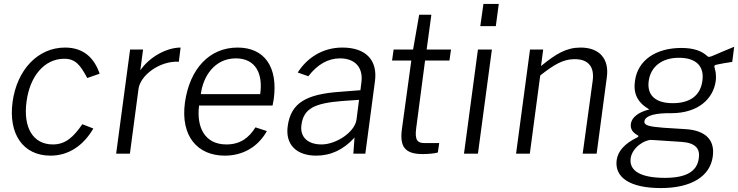

<svg xmlns="http://www.w3.org/2000/svg" viewBox="-20 -782 3756 977"><path d="M311 -540C172 -540 66 -426 44 -263C22 -101 97 10 237 10C332 10 406 -44 455 -128L399 -150C354 -85 314 -47 249 -47C148 -47 97 -133 115 -265C132 -395 206 -483 307 -483C365 -483 389 -450 424 -385L487 -407C461 -483 409 -540 311 -540Z M641 0 685 -331C695 -399 792 -473 890 -468L899 -540C827 -540 739 -491 694 -424L708 -530H642L571 0Z M1367 -245 1373 -278C1395 -440 1327 -540 1189 -540C1045 -540 945 -431 921 -260C898 -89 985 10 1124 10C1212 10 1291 -31 1338 -115L1280 -134C1246 -80 1202 -47 1132 -47C1021 -47 979 -136 993 -245ZM1002 -303C1013 -393 1072 -485 1180 -485C1281 -485 1319 -407 1304 -303Z M1589 10C1663 10 1728 -20 1784 -82L1778 0H1839L1888 -369C1902 -474 1844 -540 1722 -540C1621 -540 1542 -487 1495 -413L1549 -394C1596 -455 1650 -485 1710 -485C1787 -485 1829 -438 1819 -363L1814 -323L1712 -315C1537 -303 1460 -258 1444 -140C1431 -46 1489 10 1589 10ZM1616 -47C1547 -47 1505 -84 1514 -147C1525 -232 1585 -257 1721 -268L1807 -274L1794 -173C1785 -109 1690 -47 1616 -47Z M2275 -530H2151L2175 -707H2113L2082 -530H1983L1975 -474H2073L2025 -124C2014 -39 2037 2 2131 2C2155 2 2195 -1 2208 -6L2215 -54H2140C2106 -54 2089 -67 2098 -131L2143 -474H2267Z M2412 -530 2341 0H2412L2483 -530ZM2440 -762 2424 -649H2503L2518 -762Z M2676 0 2729 -398C2798 -452 2844 -481 2904 -481C2976 -481 3005 -440 2996 -372L2945 0H3016L3068 -390C3080 -479 3034 -540 2934 -540C2862 -540 2809 -508 2733 -446L2744 -530H2677L2606 0Z M3343 175C3498 175 3594 115 3607 14C3618 -65 3576 -119 3466 -125C3420 -128 3383 -130 3355 -132C3281 -138 3257 -144 3259 -165C3262 -185 3289 -204 3372 -206C3379 -206 3388 -206 3395 -206C3535 -206 3610 -281 3622 -370C3626 -402 3620 -424 3617 -434C3613 -448 3613 -451 3636 -455C3660 -460 3673 -462 3706 -467L3716 -544C3678 -528 3633 -510 3604 -497C3596 -494 3586 -490 3581 -495C3552 -522 3512 -538 3447 -538C3318 -538 3225 -476 3211 -370C3202 -306 3223 -261 3284 -225C3226 -211 3194 -183 3190 -151C3187 -126 3199 -108 3224 -94C3231 -91 3230 -87 3223 -83C3160 -52 3125 -15 3118 32C3106 120 3184 175 3343 175ZM3403 -257C3316 -257 3271 -297 3281 -370C3291 -443 3348 -488 3435 -488C3523 -488 3565 -444 3554 -370C3544 -297 3493 -257 3403 -257ZM3363 123C3243 123 3181 89 3189 24C3197 -32 3261 -72 3296 -70L3448 -60C3520 -55 3543 -25 3536 23C3527 92 3470 123 3363 123Z"/></svg>

Font: Cheyenne Sans Light
Style: Italic
Weight: 300
Italic angle: -8.13011°
Designer: The Public Sans project authors (U.S. Web Design System), Libre Franklin designed by Pablo Impallari and Rodrigo Fuenzal
Foundry: The Cheyenne Sans Project Authors
Version: Version 2.007